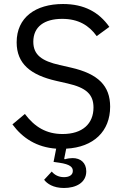

<svg xmlns="http://www.w3.org/2000/svg" viewBox="-20 -730 621 957"><path d="M290 -636C371 -636 424 -603 462 -550L525 -596C473 -670 399 -710 294 -710C157 -710 63 -643 63 -519C63 -412 133 -356 260 -327L317 -314C409 -293 446 -260 446 -194C446 -114 392 -62 292 -62C211 -62 153 -97 104 -162L42 -110C93 -41 163 4 260 11L247 77L275 81C331 89 343 104 343 122C343 143 324 153 299 153C270 153 250 140 238 125L200 166C214 185 245 207 299 207C358 207 410 181 410 124C410 81 381 58 342 58C330 58 316 60 303 64L300 61L310 11C447 4 529 -76 529 -198C529 -302 470 -362 334 -393L277 -406C189 -426 146 -456 146 -522C146 -597 201 -636 290 -636Z"/></svg>

Font: LVC Sans
Style: Regular
Weight: 400
Designer: Mike Abbink, Paul van der Laan, Pieter van Rosmalen
Foundry: Bold Monday
Version: Version 3.0